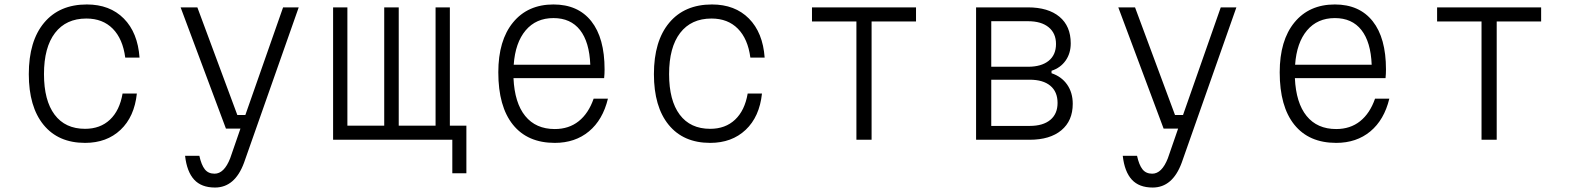

<svg xmlns="http://www.w3.org/2000/svg" viewBox="-20 -626 7040 860"><path d="M361 14Q241 14 175 -67Q109 -148 109 -294Q109 -442 177.5 -524Q246 -606 369 -606Q472 -606 534.5 -543Q597 -480 605 -368H541Q530 -452 485 -497.5Q440 -543 367 -543Q276 -543 226.5 -478.5Q177 -414 177 -294Q177 -176 224.5 -112.5Q272 -49 361 -49Q429 -49 472.5 -90Q516 -131 529 -207H593Q582 -103 520 -44.5Q458 14 361 14Z M789 -593H864L1043 -111H1079L1248 -593H1318L1073 103Q1032 214 943 214Q882 214 849.5 178.5Q817 143 809 72H873Q882 113 897.5 132.5Q913 152 941 152Q984 152 1011 83L1057 -50H992Z M2006 150V0H1472V-593H1536V-63H1701V-593H1766V-63H1931V-593H1995V-63H2069V150Z M2703 -184Q2680 -89 2618 -37.5Q2556 14 2465 14Q2343 14 2277.5 -67.5Q2212 -149 2212 -302Q2212 -445 2278 -525.5Q2344 -606 2459 -606Q2569 -606 2628.5 -531Q2688 -456 2688 -315Q2688 -305 2687.5 -295Q2687 -285 2686 -276H2280Q2285 -165 2332.5 -106.5Q2380 -48 2465 -48Q2528 -48 2572 -83Q2616 -118 2639 -184ZM2459 -545Q2381 -545 2334.5 -490Q2288 -435 2281 -336H2624Q2620 -438 2578 -491.5Q2536 -545 2459 -545Z M3161 14Q3041 14 2975 -67Q2909 -148 2909 -294Q2909 -442 2977.5 -524Q3046 -606 3169 -606Q3272 -606 3334.5 -543Q3397 -480 3405 -368H3341Q3330 -452 3285 -497.5Q3240 -543 3167 -543Q3076 -543 3026.5 -478.5Q2977 -414 2977 -294Q2977 -176 3024.5 -112.5Q3072 -49 3161 -49Q3229 -49 3272.5 -90Q3316 -131 3329 -207H3393Q3382 -103 3320 -44.5Q3258 14 3161 14Z M3816 0V-530H3617V-593H4083V-530H3884V0Z M4352 0V-593H4584Q4675 -593 4725.5 -551Q4776 -509 4776 -432Q4776 -387 4753 -354.5Q4730 -322 4690 -309V-298Q4735 -283 4760 -247Q4785 -211 4785 -161Q4785 -85 4734 -42.5Q4683 0 4592 0ZM4420 -327H4585Q4644 -327 4677 -353.5Q4710 -380 4710 -429Q4710 -477 4677 -504Q4644 -531 4585 -531H4420ZM4420 -62H4592Q4652 -62 4684.5 -89Q4717 -116 4717 -165Q4717 -215 4684.5 -242Q4652 -269 4592 -269H4420Z M4989 -593H5064L5243 -111H5279L5448 -593H5518L5273 103Q5232 214 5143 214Q5082 214 5049.5 178.5Q5017 143 5009 72H5073Q5082 113 5097.5 132.5Q5113 152 5141 152Q5184 152 5211 83L5257 -50H5192Z M6203 -184Q6180 -89 6118 -37.5Q6056 14 5965 14Q5843 14 5777.5 -67.5Q5712 -149 5712 -302Q5712 -445 5778 -525.5Q5844 -606 5959 -606Q6069 -606 6128.5 -531Q6188 -456 6188 -315Q6188 -305 6187.5 -295Q6187 -285 6186 -276H5780Q5785 -165 5832.5 -106.5Q5880 -48 5965 -48Q6028 -48 6072 -83Q6116 -118 6139 -184ZM5959 -545Q5881 -545 5834.5 -490Q5788 -435 5781 -336H6124Q6120 -438 6078 -491.5Q6036 -545 5959 -545Z M6616 0V-530H6417V-593H6883V-530H6684V0Z"/></svg>

Font: Martian Mono ExtraLight
Style: Regular
Weight: 200
Monospace: yes
Designer: Roman Shamin
Foundry: Evil Martians
Version: Version 1.000; ttfautohint (v1.8.4.7-5d5b)